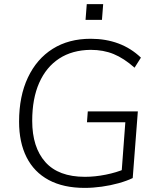

<svg xmlns="http://www.w3.org/2000/svg" viewBox="-20 -908 767 936"><path d="M393 8Q289 8 217.5 -30.5Q146 -69 109.5 -141.5Q73 -214 73 -315Q73 -439 116 -530Q159 -621 237 -670Q315 -719 422 -719Q496 -719 557.5 -696Q619 -673 667 -627L636 -578Q584 -624 534 -644.5Q484 -665 422 -665Q332 -664 268.5 -622.5Q205 -581 171 -504Q137 -427 137 -319Q137 -190 201 -118Q265 -46 394 -46Q443 -46 495.5 -56.5Q548 -67 590 -85L571 -44L591 -312H404L408 -365H652L627 -40Q598 -26 558.5 -15Q519 -4 476 2Q433 8 393 8ZM403 -888H483L477 -811H397Z"/></svg>

Font: Muli Light
Style: Italic
Weight: 300
Italic angle: -4.541°
Designer: Vernon Adams
Foundry: Vernon Adams
Version: Version 2.100; ttfautohint (v1.8.1.43-b0c9)